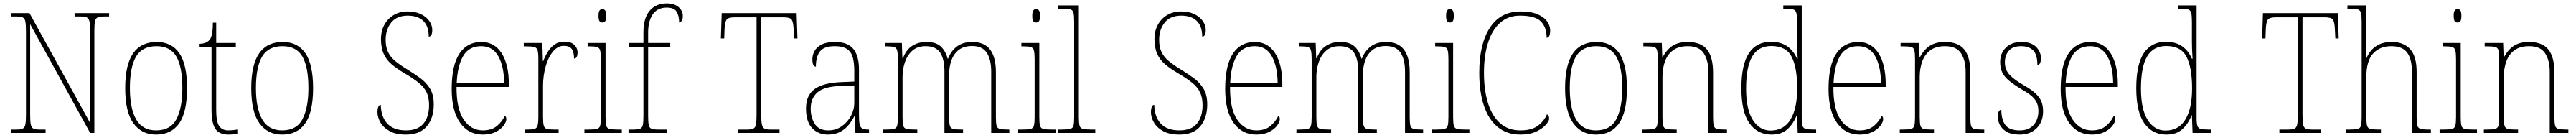

<svg xmlns="http://www.w3.org/2000/svg" viewBox="-20 -792 15370 822"><path d="M45 0V-20H79Q104 -20 116 -26Q128 -32 131.5 -51Q135 -70 135 -108V-606Q135 -645 131.5 -663.5Q128 -682 116 -688Q104 -694 79 -694H45V-714H156L518 -59V-606Q518 -645 514 -663.5Q510 -682 498.5 -688Q487 -694 462 -694H425V-714H631V-694H599Q574 -694 562 -688Q550 -682 546.5 -663.5Q543 -645 543 -606V0H518L160 -648V-108Q160 -70 163.5 -51Q167 -32 179 -26Q191 -20 216 -20H252V0Z M911 10Q825 10 776 -57.5Q727 -125 727 -267Q727 -406 774 -474Q821 -542 915 -542Q1004 -542 1050 -475Q1096 -408 1096 -267Q1096 -124 1049 -57Q1002 10 911 10ZM911 -15Q998 -15 1033 -82.5Q1068 -150 1068 -267Q1068 -394 1032 -455.5Q996 -517 914 -517Q828 -517 791.5 -454.5Q755 -392 755 -267Q755 -146 792.5 -80.5Q830 -15 911 -15Z M1344 10Q1289 10 1265.5 -23.5Q1242 -57 1242 -141V-511H1171V-531Q1209 -532 1228 -552Q1239 -563 1244.5 -588Q1250 -613 1250 -657H1270V-536H1387V-511H1270V-135Q1270 -67 1287.5 -41Q1305 -15 1343 -15Q1369 -15 1396 -20V5Q1382 8 1369 9Q1356 10 1344 10Z M1663 10Q1577 10 1528 -57.5Q1479 -125 1479 -267Q1479 -406 1526 -474Q1573 -542 1667 -542Q1756 -542 1802 -475Q1848 -408 1848 -267Q1848 -124 1801 -57Q1754 10 1663 10ZM1663 -15Q1750 -15 1785 -82.5Q1820 -150 1820 -267Q1820 -394 1784 -455.5Q1748 -517 1666 -517Q1580 -517 1543.5 -454.5Q1507 -392 1507 -267Q1507 -146 1544.5 -80.5Q1582 -15 1663 -15Z M2402 10Q2343 10 2305.5 -10.5Q2268 -31 2250 -62Q2232 -93 2232 -125Q2232 -141 2236.5 -154Q2241 -167 2252 -167Q2253 -97 2290.5 -56Q2328 -15 2402 -15Q2473 -15 2506.5 -55.5Q2540 -96 2540 -166Q2540 -210 2525.5 -241Q2511 -272 2478.5 -298.5Q2446 -325 2393 -356Q2347 -383 2316 -409.5Q2285 -436 2269 -472Q2253 -508 2253 -561Q2253 -606 2272.5 -643Q2292 -680 2328 -702Q2364 -724 2413 -724Q2457 -724 2490 -708.5Q2523 -693 2541 -667.5Q2559 -642 2559 -614Q2559 -574 2538 -574Q2538 -636 2505.5 -667.5Q2473 -699 2413 -699Q2347 -699 2314 -657.5Q2281 -616 2281 -555Q2281 -511 2295.5 -481.5Q2310 -452 2337.5 -429Q2365 -406 2406 -381Q2448 -355 2485 -328.5Q2522 -302 2545 -265Q2568 -228 2568 -170Q2568 -89 2526.5 -39.5Q2485 10 2402 10Z M2861 10Q2775 10 2725 -60.5Q2675 -131 2675 -262Q2675 -403 2721 -472.5Q2767 -542 2852 -542Q2930 -542 2973 -475Q3016 -408 3016 -290V-274H2704Q2703 -144 2746.5 -79.5Q2790 -15 2861 -15Q2913 -15 2944.5 -41Q2976 -67 2992 -102Q3001 -96 3001 -82Q3001 -66 2985 -44Q2969 -22 2937.5 -6Q2906 10 2861 10ZM2988 -298Q2987 -396 2953.5 -456.5Q2920 -517 2851 -517Q2777 -517 2743 -457.5Q2709 -398 2705 -298Z M3110 0V-20H3125Q3155 -20 3169 -24Q3183 -28 3187.5 -44.5Q3192 -61 3192 -97V-441Q3192 -476 3187.5 -492Q3183 -508 3167.5 -512Q3152 -516 3117 -516H3105V-536H3216L3219 -428H3221Q3231 -455 3247.5 -482Q3264 -509 3288.5 -526.5Q3313 -544 3349 -544Q3386 -544 3406 -525Q3426 -506 3426 -479Q3426 -464 3421 -453.5Q3416 -443 3405 -443Q3405 -481 3391.5 -500Q3378 -519 3344 -519Q3307 -519 3278.5 -484Q3250 -449 3235 -394Q3220 -339 3220 -280V-97Q3220 -61 3224 -44.5Q3228 -28 3242.5 -24Q3257 -20 3287 -20H3313V0Z M3574 -658Q3563 -658 3557 -666Q3551 -674 3551 -698Q3551 -721 3557 -729.5Q3563 -738 3574 -738Q3585 -738 3591 -729.5Q3597 -721 3597 -698Q3597 -674 3591 -666Q3585 -658 3574 -658ZM3467 0V-20H3492Q3526 -20 3541.5 -24Q3557 -28 3561 -44Q3565 -60 3565 -95V-438Q3565 -474 3561 -490.5Q3557 -507 3543 -511.5Q3529 -516 3500 -516H3486V-536H3593V-95Q3593 -60 3597 -44Q3601 -28 3616.5 -24Q3632 -20 3666 -20H3690V0Z M3730 0V-20H3756Q3784 -20 3797.5 -24.5Q3811 -29 3815 -46Q3819 -63 3819 -100V-511H3733V-536H3819V-600Q3819 -684 3856 -728Q3893 -772 3959 -772Q4003 -772 4028.5 -750Q4054 -728 4054 -697Q4054 -678 4047 -668Q4040 -658 4032 -658Q4032 -697 4017.5 -722Q4003 -747 3958 -747Q3902 -747 3874.5 -706.5Q3847 -666 3847 -600V-536H3979V-511H3847V-100Q3847 -63 3851 -46Q3855 -29 3868.5 -24.5Q3882 -20 3910 -20H3958V0Z M4384 0V-20H4438Q4463 -20 4475 -26Q4487 -32 4490.5 -51Q4494 -70 4494 -108V-689H4364Q4325 -689 4315 -675Q4305 -661 4303 -620L4301 -563H4281L4286 -714H4733L4738 -563H4718L4715 -620Q4713 -661 4703.5 -675Q4694 -689 4655 -689H4522V-108Q4522 -70 4525.5 -51Q4529 -32 4541 -26Q4553 -20 4578 -20H4631V0Z M4919 10Q4863 10 4826 -28Q4789 -66 4789 -146Q4789 -224 4840.5 -261.5Q4892 -299 5002 -303L5077 -306V-371Q5077 -417 5068 -450Q5059 -483 5033.5 -500Q5008 -517 4961 -517Q4897 -517 4872.5 -486Q4848 -455 4848 -395Q4827 -395 4827 -440Q4827 -464 4839.5 -487.5Q4852 -511 4881.5 -526.5Q4911 -542 4961 -542Q5038 -542 5071.5 -500.5Q5105 -459 5105 -379V-107Q5105 -70 5109 -51.5Q5113 -33 5124.5 -26.5Q5136 -20 5160 -20H5165V0H5084L5079 -99H5077Q5065 -75 5045 -49.5Q5025 -24 4994 -7Q4963 10 4919 10ZM4922 -15Q4967 -15 5002 -39.5Q5037 -64 5057 -101.5Q5077 -139 5077 -178V-283L5000 -280Q4897 -277 4857 -241.5Q4817 -206 4817 -145Q4817 -92 4841.5 -53.5Q4866 -15 4922 -15Z M5246 0V-20H5264Q5299 -20 5314 -24Q5329 -28 5333 -44Q5337 -60 5337 -95V-438Q5337 -474 5333 -490.5Q5329 -507 5315.5 -511.5Q5302 -516 5272 -516H5261V-536H5361L5364 -446H5368Q5386 -495 5422 -518.5Q5458 -542 5507 -542Q5566 -542 5594.5 -514Q5623 -486 5634 -443H5637Q5653 -487 5688.5 -514.5Q5724 -542 5781 -542Q5853 -542 5887.5 -496.5Q5922 -451 5922 -362V-93Q5922 -59 5926 -43.5Q5930 -28 5945.5 -24Q5961 -20 5995 -20H6002V0H5894V-365Q5894 -438 5867.5 -478Q5841 -518 5780 -518Q5731 -518 5701 -495Q5671 -472 5657 -433.5Q5643 -395 5643 -349V-95Q5643 -60 5647 -44Q5651 -28 5666.5 -24Q5682 -20 5716 -20H5726V0H5615V-365Q5615 -440 5589.5 -478.5Q5564 -517 5502 -517Q5455 -517 5425 -491.5Q5395 -466 5380 -424Q5365 -382 5365 -334V-95Q5365 -60 5369 -44Q5373 -28 5388.5 -24Q5404 -20 5440 -20H5453V0Z M6162 -658Q6151 -658 6145 -666Q6139 -674 6139 -698Q6139 -721 6145 -729.5Q6151 -738 6162 -738Q6173 -738 6179 -729.5Q6185 -721 6185 -698Q6185 -674 6179 -666Q6173 -658 6162 -658ZM6055 0V-20H6080Q6114 -20 6129.5 -24Q6145 -28 6149 -44Q6153 -60 6153 -95V-438Q6153 -474 6149 -490.5Q6145 -507 6131 -511.5Q6117 -516 6088 -516H6074V-536H6181V-95Q6181 -60 6185 -44Q6189 -28 6204.5 -24Q6220 -20 6254 -20H6278V0Z M6292 0V-20H6312Q6349 -20 6365 -24Q6381 -28 6385 -43.5Q6389 -59 6389 -94V-662Q6389 -699 6385 -715.5Q6381 -732 6366.5 -736Q6352 -740 6322 -740H6292V-760H6417V-94Q6417 -59 6421 -43.5Q6425 -28 6441.5 -24Q6458 -20 6494 -20H6515V0Z M7017 10Q6958 10 6920.5 -10.5Q6883 -31 6865 -62Q6847 -93 6847 -125Q6847 -141 6851.5 -154Q6856 -167 6867 -167Q6868 -97 6905.5 -56Q6943 -15 7017 -15Q7088 -15 7121.5 -55.5Q7155 -96 7155 -166Q7155 -210 7140.5 -241Q7126 -272 7093.5 -298.5Q7061 -325 7008 -356Q6962 -383 6931 -409.5Q6900 -436 6884 -472Q6868 -508 6868 -561Q6868 -606 6887.5 -643Q6907 -680 6943 -702Q6979 -724 7028 -724Q7072 -724 7105 -708.5Q7138 -693 7156 -667.5Q7174 -642 7174 -614Q7174 -574 7153 -574Q7153 -636 7120.5 -667.5Q7088 -699 7028 -699Q6962 -699 6929 -657.5Q6896 -616 6896 -555Q6896 -511 6910.5 -481.5Q6925 -452 6952.5 -429Q6980 -406 7021 -381Q7063 -355 7100 -328.5Q7137 -302 7160 -265Q7183 -228 7183 -170Q7183 -89 7141.5 -39.5Q7100 10 7017 10Z M7476 10Q7390 10 7340 -60.5Q7290 -131 7290 -262Q7290 -403 7336 -472.5Q7382 -542 7467 -542Q7545 -542 7588 -475Q7631 -408 7631 -290V-274H7319Q7318 -144 7361.5 -79.5Q7405 -15 7476 -15Q7528 -15 7559.5 -41Q7591 -67 7607 -102Q7616 -96 7616 -82Q7616 -66 7600 -44Q7584 -22 7552.5 -6Q7521 10 7476 10ZM7603 -298Q7602 -396 7568.5 -456.5Q7535 -517 7466 -517Q7392 -517 7358 -457.5Q7324 -398 7320 -298Z M7715 0V-20H7733Q7768 -20 7783 -24Q7798 -28 7802 -44Q7806 -60 7806 -95V-438Q7806 -474 7802 -490.5Q7798 -507 7784.5 -511.5Q7771 -516 7741 -516H7730V-536H7830L7833 -446H7837Q7855 -495 7891 -518.5Q7927 -542 7976 -542Q8035 -542 8063.5 -514Q8092 -486 8103 -443H8106Q8122 -487 8157.5 -514.5Q8193 -542 8250 -542Q8322 -542 8356.5 -496.5Q8391 -451 8391 -362V-93Q8391 -59 8395 -43.5Q8399 -28 8414.5 -24Q8430 -20 8464 -20H8471V0H8363V-365Q8363 -438 8336.5 -478Q8310 -518 8249 -518Q8200 -518 8170 -495Q8140 -472 8126 -433.5Q8112 -395 8112 -349V-95Q8112 -60 8116 -44Q8120 -28 8135.5 -24Q8151 -20 8185 -20H8195V0H8084V-365Q8084 -440 8058.5 -478.5Q8033 -517 7971 -517Q7924 -517 7894 -491.5Q7864 -466 7849 -424Q7834 -382 7834 -334V-95Q7834 -60 7838 -44Q7842 -28 7857.5 -24Q7873 -20 7909 -20H7922V0Z M8631 -658Q8620 -658 8614 -666Q8608 -674 8608 -698Q8608 -721 8614 -729.5Q8620 -738 8631 -738Q8642 -738 8648 -729.5Q8654 -721 8654 -698Q8654 -674 8648 -666Q8642 -658 8631 -658ZM8524 0V-20H8549Q8583 -20 8598.5 -24Q8614 -28 8618 -44Q8622 -60 8622 -95V-438Q8622 -474 8618 -490.5Q8614 -507 8600 -511.5Q8586 -516 8557 -516H8543V-536H8650V-95Q8650 -60 8654 -44Q8658 -28 8673.5 -24Q8689 -20 8723 -20H8747V0Z M9052 10Q8971 10 8916 -35Q8861 -80 8833.5 -163Q8806 -246 8806 -358Q8806 -529 8869 -626.5Q8932 -724 9053 -724Q9114 -724 9153 -707.5Q9192 -691 9210.5 -665Q9229 -639 9229 -611Q9229 -567 9208 -567Q9208 -629 9174 -664Q9140 -699 9049 -699Q8978 -699 8930 -656Q8882 -613 8858 -536.5Q8834 -460 8834 -358Q8834 -255 8858 -178Q8882 -101 8930 -58Q8978 -15 9052 -15Q9119 -15 9156 -43Q9193 -71 9210 -111Q9223 -104 9223 -85Q9223 -72 9204 -49.5Q9185 -27 9146.5 -8.5Q9108 10 9052 10Z M9502 10Q9416 10 9367 -57.5Q9318 -125 9318 -267Q9318 -406 9365 -474Q9412 -542 9506 -542Q9595 -542 9641 -475Q9687 -408 9687 -267Q9687 -124 9640 -57Q9593 10 9502 10ZM9502 -15Q9589 -15 9624 -82.5Q9659 -150 9659 -267Q9659 -394 9623 -455.5Q9587 -517 9505 -517Q9419 -517 9382.5 -454.5Q9346 -392 9346 -267Q9346 -146 9383.5 -80.5Q9421 -15 9502 -15Z M9780 0V-20H9798Q9832 -20 9847.5 -24Q9863 -28 9867 -44Q9871 -60 9871 -95V-442Q9871 -476 9867 -492Q9863 -508 9848.5 -512Q9834 -516 9804 -516H9785V-536H9895L9898 -453H9901Q9927 -500 9962 -521Q9997 -542 10049 -542Q10129 -542 10165 -497Q10201 -452 10201 -359V-95Q10201 -60 10205 -44Q10209 -28 10224.5 -24Q10240 -20 10273 -20H10284V0H10173V-365Q10173 -432 10145.5 -474.5Q10118 -517 10050 -517Q9996 -517 9963 -493Q9930 -469 9914.5 -427.5Q9899 -386 9899 -334V-95Q9899 -60 9903 -44Q9907 -28 9922.5 -24Q9938 -20 9972 -20H9984V0Z M10550 10Q10466 10 10418 -57.5Q10370 -125 10370 -267Q10370 -408 10415 -475.5Q10460 -543 10546 -543Q10606 -543 10644 -516Q10682 -489 10702 -442H10706Q10704 -469 10703 -494.5Q10702 -520 10702 -543V-660Q10702 -698 10698 -714.5Q10694 -731 10680.5 -735.5Q10667 -740 10637 -740H10620V-760H10730V-91Q10730 -58 10734.5 -43Q10739 -28 10754 -24Q10769 -20 10802 -20H10816V0H10706L10702 -105H10700Q10680 -54 10644.5 -22Q10609 10 10550 10ZM10546 -14Q10625 -15 10664 -81.5Q10703 -148 10703 -265Q10703 -389 10670 -453.5Q10637 -518 10549 -518Q10471 -518 10434.5 -455.5Q10398 -393 10398 -264Q10398 -139 10439 -76Q10480 -13 10546 -14Z M11076 10Q10990 10 10940 -60.5Q10890 -131 10890 -262Q10890 -403 10936 -472.5Q10982 -542 11067 -542Q11145 -542 11188 -475Q11231 -408 11231 -290V-274H10919Q10918 -144 10961.5 -79.5Q11005 -15 11076 -15Q11128 -15 11159.5 -41Q11191 -67 11207 -102Q11216 -96 11216 -82Q11216 -66 11200 -44Q11184 -22 11152.5 -6Q11121 10 11076 10ZM11203 -298Q11202 -396 11168.5 -456.5Q11135 -517 11066 -517Q10992 -517 10958 -457.5Q10924 -398 10920 -298Z M11315 0V-20H11333Q11367 -20 11382.5 -24Q11398 -28 11402 -44Q11406 -60 11406 -95V-442Q11406 -476 11402 -492Q11398 -508 11383.5 -512Q11369 -516 11339 -516H11320V-536H11430L11433 -453H11436Q11462 -500 11497 -521Q11532 -542 11584 -542Q11664 -542 11700 -497Q11736 -452 11736 -359V-95Q11736 -60 11740 -44Q11744 -28 11759.5 -24Q11775 -20 11808 -20H11819V0H11708V-365Q11708 -432 11680.5 -474.5Q11653 -517 11585 -517Q11531 -517 11498 -493Q11465 -469 11449.5 -427.5Q11434 -386 11434 -334V-95Q11434 -60 11438 -44Q11442 -28 11457.5 -24Q11473 -20 11507 -20H11519V0Z M12031 10Q11981 10 11952.5 -7Q11924 -24 11912 -48Q11900 -72 11900 -94Q11900 -138 11921 -138Q11921 -80 11944.5 -47.5Q11968 -15 12031 -15Q12085 -15 12113.5 -47.5Q12142 -80 12142 -131Q12142 -154 12135 -174Q12128 -194 12108.5 -213.5Q12089 -233 12050 -255Q11999 -285 11969 -309.5Q11939 -334 11926.5 -360Q11914 -386 11914 -422Q11914 -475 11948 -508.5Q11982 -542 12041 -542Q12100 -542 12128.5 -512.5Q12157 -483 12157 -447Q12157 -405 12136 -405Q12136 -466 12111 -491.5Q12086 -517 12039 -517Q11988 -517 11965 -489Q11942 -461 11942 -421Q11942 -376 11971 -345.5Q12000 -315 12057 -283Q12103 -257 12127.5 -233Q12152 -209 12161 -184Q12170 -159 12170 -129Q12170 -66 12131.5 -28Q12093 10 12031 10Z M12461 10Q12375 10 12325 -60.5Q12275 -131 12275 -262Q12275 -403 12321 -472.5Q12367 -542 12452 -542Q12530 -542 12573 -475Q12616 -408 12616 -290V-274H12304Q12303 -144 12346.5 -79.5Q12390 -15 12461 -15Q12513 -15 12544.5 -41Q12576 -67 12592 -102Q12601 -96 12601 -82Q12601 -66 12585 -44Q12569 -22 12537.5 -6Q12506 10 12461 10ZM12588 -298Q12587 -396 12553.5 -456.5Q12520 -517 12451 -517Q12377 -517 12343 -457.5Q12309 -398 12305 -298Z M12906 10Q12822 10 12774 -57.5Q12726 -125 12726 -267Q12726 -408 12771 -475.5Q12816 -543 12902 -543Q12962 -543 13000 -516Q13038 -489 13058 -442H13062Q13060 -469 13059 -494.5Q13058 -520 13058 -543V-660Q13058 -698 13054 -714.5Q13050 -731 13036.5 -735.5Q13023 -740 12993 -740H12976V-760H13086V-91Q13086 -58 13090.5 -43Q13095 -28 13110 -24Q13125 -20 13158 -20H13172V0H13062L13058 -105H13056Q13036 -54 13000.5 -22Q12965 10 12906 10ZM12902 -14Q12981 -15 13020 -81.5Q13059 -148 13059 -265Q13059 -389 13026 -453.5Q12993 -518 12905 -518Q12827 -518 12790.5 -455.5Q12754 -393 12754 -264Q12754 -139 12795 -76Q12836 -13 12902 -14Z M13580 0V-20H13634Q13659 -20 13671 -26Q13683 -32 13686.5 -51Q13690 -70 13690 -108V-689H13560Q13521 -689 13511 -675Q13501 -661 13499 -620L13497 -563H13477L13482 -714H13929L13934 -563H13914L13911 -620Q13909 -661 13899.5 -675Q13890 -689 13851 -689H13718V-108Q13718 -70 13721.5 -51Q13725 -32 13737 -26Q13749 -20 13774 -20H13827V0Z M13979 0V-20H13998Q14032 -20 14047.5 -24Q14063 -28 14067 -44Q14071 -60 14071 -95V-663Q14071 -698 14067 -714.5Q14063 -731 14049.5 -735.5Q14036 -740 14008 -740H13986V-760H14099V-487Q14099 -462 14096 -441H14098Q14107 -466 14125.5 -489Q14144 -512 14174.5 -527Q14205 -542 14251 -542Q14322 -542 14360.5 -499Q14399 -456 14399 -363V-94Q14399 -60 14403 -44.5Q14407 -29 14422 -24.5Q14437 -20 14470 -20H14484V0H14371V-361Q14371 -440 14342.5 -478.5Q14314 -517 14248 -517Q14179 -517 14139 -473Q14099 -429 14099 -334V-95Q14099 -60 14103 -44Q14107 -28 14122.5 -24Q14138 -20 14172 -20H14186V0Z M14643 -658Q14632 -658 14626 -666Q14620 -674 14620 -698Q14620 -721 14626 -729.5Q14632 -738 14643 -738Q14654 -738 14660 -729.5Q14666 -721 14666 -698Q14666 -674 14660 -666Q14654 -658 14643 -658ZM14536 0V-20H14561Q14595 -20 14610.5 -24Q14626 -28 14630 -44Q14634 -60 14634 -95V-438Q14634 -474 14630 -490.5Q14626 -507 14612 -511.5Q14598 -516 14569 -516H14555V-536H14662V-95Q14662 -60 14666 -44Q14670 -28 14685.5 -24Q14701 -20 14735 -20H14759V0Z M14800 0V-20H14818Q14852 -20 14867.5 -24Q14883 -28 14887 -44Q14891 -60 14891 -95V-442Q14891 -476 14887 -492Q14883 -508 14868.5 -512Q14854 -516 14824 -516H14805V-536H14915L14918 -453H14921Q14947 -500 14982 -521Q15017 -542 15069 -542Q15149 -542 15185 -497Q15221 -452 15221 -359V-95Q15221 -60 15225 -44Q15229 -28 15244.5 -24Q15260 -20 15293 -20H15304V0H15193V-365Q15193 -432 15165.5 -474.5Q15138 -517 15070 -517Q15016 -517 14983 -493Q14950 -469 14934.5 -427.5Q14919 -386 14919 -334V-95Q14919 -60 14923 -44Q14927 -28 14942.5 -24Q14958 -20 14992 -20H15004V0Z"/></svg>

Font: Noto Serif Tamil SemiCondensed Thin
Style: Italic
Weight: 100
Width: 4
Italic angle: -12°
Designer: Indian Type Foundry, Tom Grace, and the Monotype Design Team
Foundry: Monotype Imaging Inc.
Version: Version 2.003; ttfautohint (v1.8.4.7-5d5b)